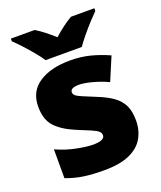

<svg xmlns="http://www.w3.org/2000/svg" viewBox="-143 -950 802 957"><g transform="rotate(-20 258.5 -471.0)"><path d="M477 -263Q477 -211 453.5 -170Q430 -129 378.5 -106Q327 -83 243 -83Q184 -83 137.5 -89.5Q91 -96 43 -114V-267Q96 -243 150 -232.5Q204 -222 235 -222Q297 -222 297 -250Q297 -262 287 -271Q277 -280 251.5 -291Q226 -302 179 -321Q110 -350 76 -387.5Q42 -425 42 -493Q42 -574 104.5 -615Q167 -656 270 -656Q325 -656 373 -644Q421 -632 473 -609L421 -486Q380 -505 338 -516Q296 -527 271 -527Q224 -527 224 -504Q224 -494 232.5 -486Q241 -478 265 -468Q289 -458 335 -439Q383 -420 414.5 -397.5Q446 -375 461.5 -343.5Q477 -312 477 -263ZM156 -699Q141 -722 118.5 -749Q96 -776 72.5 -801.5Q49 -827 30 -845V-859H156Q182 -843 203.5 -826Q225 -809 251 -786Q277 -809 300 -826.5Q323 -844 349 -859H473V-845Q456 -828 432.5 -802.5Q409 -777 386.5 -749.5Q364 -722 348 -699Z"/></g></svg>

Font: Noto Sans Kannada UI Black
Style: Regular
Weight: 900
Designer: Jelle Bosma - Monotype Design Team
Foundry: Monotype Imaging Inc.
Version: Version 2.005; ttfautohint (v1.8.4.7-5d5b)